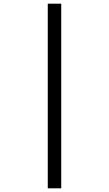

<svg xmlns="http://www.w3.org/2000/svg" viewBox="-20 -780 591 1041"><path d="M239 -760H312V241H239Z"/></svg>

Font: Noto Sans Inscriptional Pahlavi
Style: Regular
Weight: 400
Designer: Monotype Design Team
Foundry: Monotype Imaging Inc.
Version: Version 2.003; ttfautohint (v1.8.4.7-5d5b)